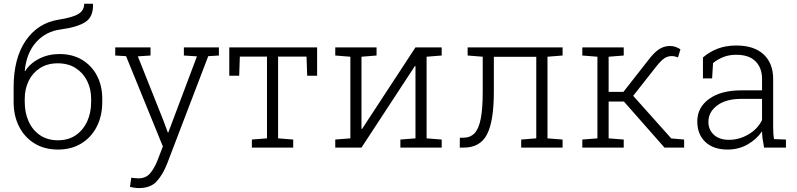

<svg xmlns="http://www.w3.org/2000/svg" viewBox="-20 -778 4199 1012"><path d="M285.6 10.3Q214.8 10.3 162.4 -21.7Q109.9 -53.7 80.8 -110.4Q51.8 -167 51.8 -240.7V-317.4Q51.8 -470.7 115.5 -563.7Q179.2 -656.7 288.6 -674.3Q363.3 -686 393.6 -704.6Q423.8 -723.1 423.8 -758.3H469.2L470.2 -755.4Q472.2 -689.5 430.2 -662.1Q388.2 -634.8 301.3 -623Q223.1 -613.3 171.6 -556.9Q120.1 -500.5 110.4 -405.3L112.3 -402.8Q138.2 -443.8 186.3 -468.5Q234.4 -493.2 293.9 -493.2Q361.8 -493.2 412.4 -462.9Q462.9 -432.6 491 -379.4Q519 -326.2 519 -256.8V-240.7Q519 -167 490 -110.4Q460.9 -53.7 408.4 -21.7Q356 10.3 285.6 10.3ZM285.6 -38.6Q340.3 -38.6 379.4 -65.4Q418.5 -92.3 439.5 -137.9Q460.4 -183.6 460.4 -240.7V-256.8Q460.4 -309.1 439.2 -351.6Q418 -394 378.7 -419.2Q339.4 -444.3 284.7 -444.3Q230 -444.3 190.9 -419.2Q151.9 -394 131.1 -351.6Q110.4 -309.1 110.4 -256.8V-240.7Q110.4 -183.6 131.1 -137.7Q151.9 -91.8 191.2 -65.2Q230.5 -38.6 285.6 -38.6Z M711.4 213.4Q701.2 213.4 686.8 211.2Q672.4 209 665 207L671.9 158.7Q678.7 159.7 691.2 160.9Q703.6 162.1 709.5 162.1Q747.6 162.1 770 137Q792.5 111.8 811 65.4L838.4 -6.3L644.5 -481.9L587.4 -485.4V-528.3H773.4V-485.4L706.5 -481L842.3 -140.1L864.3 -80.1H867.2L1018.1 -481L949.2 -485.4V-528.3H1133.8V-485.4L1077.6 -481.9L860.8 85Q838.9 141.1 806.6 177.2Q774.4 213.4 711.4 213.4Z M1307.6 0V-42.5L1387.2 -48.8V-479.5H1244.1L1240.7 -378.9H1188.5V-528.3H1651.4V-378.9H1599.1L1595.7 -479.5H1445.8V-48.8L1525.4 -42.5V0Z M1747.1 0V-42.5L1826.7 -48.8V-479L1747.1 -485.4V-528.3H1964.8V-485.4L1885.3 -479V-99.1L1888.2 -98.1L2169.9 -528.3H2308.1V-485.4L2228.5 -479V-48.8L2308.1 -42.5V0H2090.3V-42.5L2169.9 -48.8V-429.2L2167 -430.2L1885.3 0Z M2403.3 0 2403.8 -51.8 2422.4 -52.2Q2458.5 -52.2 2481 -75.4Q2503.4 -98.6 2513.9 -151.9Q2524.4 -205.1 2524.4 -294.9V-479L2444.8 -485.4V-528.3H2945.3V-485.4L2865.7 -479V-48.8L2945.3 -42.5V0H2727.1V-42.5L2806.6 -48.8V-478.5H2583V-294.9Q2583 -139.2 2546.9 -69.6Q2510.7 0 2424.3 0Z M3049.3 0V-42.5L3128.9 -48.8V-479L3049.3 -485.4V-528.3H3267.6V-485.4L3188 -479V-293.9H3266.1L3395 -458.5Q3427.2 -501 3453.4 -518.3Q3479.5 -535.6 3511.2 -535.6Q3526.9 -535.6 3539.8 -531.2Q3552.7 -526.9 3566.4 -518.1L3553.7 -475.6Q3540.5 -479.5 3535.2 -481Q3529.8 -482.4 3520.5 -482.4Q3498.5 -482.4 3481 -470.2Q3463.4 -458 3440.4 -429.2L3317.4 -272.9L3518.1 -48.3L3585.9 -42.5V0H3482.4L3268.6 -242.7H3188V-48.8L3267.6 -42.5V0Z M3815.4 10.3Q3740.2 10.3 3697.8 -29.8Q3655.3 -69.8 3655.3 -138.2Q3655.3 -211.4 3717.5 -256.6Q3779.8 -301.8 3887.2 -301.8H3996.6V-362.3Q3996.6 -419.9 3962.4 -454.6Q3928.2 -489.3 3860.4 -489.3Q3821.8 -489.3 3791.3 -476.8Q3760.7 -464.4 3738.3 -445.3L3733.4 -364.7H3685.1V-475.1Q3719.2 -504.9 3762.7 -521.5Q3806.2 -538.1 3861.3 -538.1Q3954.6 -538.1 4004.9 -491.2Q4055.2 -444.3 4055.2 -361.3V-106.4Q4055.2 -90.8 4056.2 -75.4Q4057.1 -60.1 4059.6 -44.9L4122.6 -42.5V0H4007.3Q4002 -28.8 3999.5 -46.4Q3997.1 -64 3996.6 -85.9Q3967.8 -43.5 3920.4 -16.6Q3873 10.3 3815.4 10.3ZM3822.3 -41Q3876.5 -41 3925 -69.6Q3973.6 -98.1 3996.6 -145.5V-256.8H3886.7Q3805.7 -256.8 3759.8 -221.9Q3713.9 -187 3713.9 -136.2Q3713.9 -93.8 3742.9 -67.4Q3772 -41 3822.3 -41Z"/></svg>

Font: Roboto Slab Light
Style: Regular
Weight: 300
Designer: Google
Version: Version 2.000; ttfautohint (v1.8.1.43-b0c9)